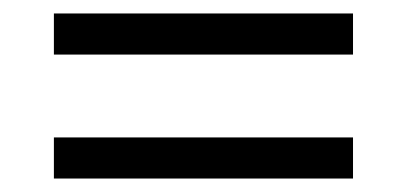

<svg xmlns="http://www.w3.org/2000/svg" viewBox="-20 -457 604 285"><path d="M60 -437H504V-376H60ZM60 -253H504V-192H60Z"/></svg>

Font: Maitree
Style: Regular
Weight: 400
Designer: CadsonDemak Team
Foundry: CadsonDemak
Version: Version 1.001